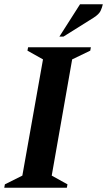

<svg xmlns="http://www.w3.org/2000/svg" viewBox="-34 -882 503 902"><path d="M-14 0 -11 -16 71 -57 168 -603 95 -644 98 -660H393L390 -644L305 -603L209 -57L283 -16L280 0ZM245 -710 342 -862H449Q446 -847 438.5 -831Q431 -815 406 -799L264 -710Z"/></svg>

Font: Spectral SC
Style: Bold Italic
Weight: 700
Italic angle: -10°
Designer: Jean-Baptiste Levee
Foundry: Production Type
Version: Version 2.001